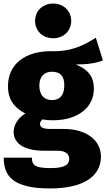

<svg xmlns="http://www.w3.org/2000/svg" viewBox="-20 -840 601 1084"><path d="M280 -820C220 -820 178 -777 178 -722C178 -667 220 -624 280 -624C340 -624 382 -667 382 -722C382 -777 340 -820 280 -820ZM521 -627C455 -585 382 -547 267 -551C122 -551 25 -478 25 -353C25 -285 52 -237 123 -199C84 -176 57 -136 57 -95C57 -37 106 11 229 11H305C353 11 371 32 371 57C371 84 354 109 268 109C178 109 160 93 160 50H1C1 154 53 224 263 224C451 224 550 155 550 44C550 -47 469 -112 340 -112H262C212 -112 206 -128 206 -141C206 -151 212 -160 221 -166C240 -162 258 -161 280 -161C422 -161 510 -236 510 -338C510 -409 477 -448 408 -476C476 -476 525 -484 561 -499ZM272 -435C320 -435 343 -412 343 -359C343 -303 319 -275 273 -275C231 -275 202 -302 202 -357C202 -407 230 -435 272 -435Z"/></svg>

Font: Fira Sans ExtraBold
Style: Regular
Weight: 800
Designer: bBox Type GmbH & Carrois Corporate GbR & Edenspiekermann AG
Foundry: bBox Type GmbH & Carrois Corporate GbR & Edenspiekermann AG
Version: Version 4.300;PS 004.300;hotconv 1.0.88;makeotf.lib2.5.64775